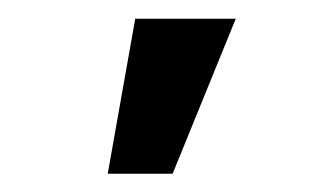

<svg xmlns="http://www.w3.org/2000/svg" viewBox="-20 -802 335 208"><path d="M96.7 -613.8H167L235.4 -781.7H126.5Z"/></svg>

Font: Roboto Medium
Style: Regular
Weight: 500
Designer: Google
Version: Version 2.137; 2017